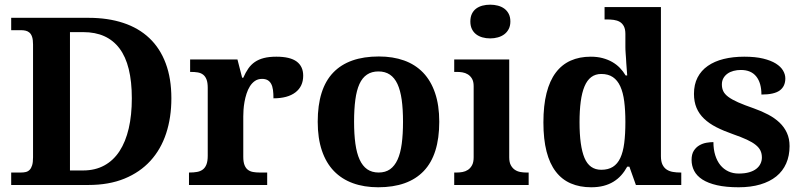

<svg xmlns="http://www.w3.org/2000/svg" viewBox="-20 -790 3432 820"><path d="M711.9 -370.1Q711.9 -288.1 689.5 -220Q667 -151.9 622.3 -103Q577.6 -54.2 511.5 -27.1Q445.3 0 357.9 0H27.8V-53.2H69.8Q81.1 -53.2 90.3 -55.4Q99.6 -57.6 106.4 -64.5Q113.3 -71.3 117.2 -84Q121.1 -96.7 121.1 -118.2V-600.1Q121.1 -620.1 117.2 -632.1Q113.3 -644 106.2 -650.4Q99.1 -656.7 89.8 -658.9Q80.6 -661.1 69.8 -661.1H27.8V-713.9H357.9Q440.9 -713.9 506.6 -692.1Q572.3 -670.4 617.9 -627.2Q663.6 -584 687.7 -519.5Q711.9 -455.1 711.9 -370.1ZM543 -370.1Q543 -513.2 490.5 -583Q438 -652.8 335.9 -652.8H278.8V-62H335Q386.2 -62 425.3 -83.3Q464.4 -104.5 490.5 -144.5Q516.6 -184.6 529.8 -241.5Q543 -298.3 543 -370.1Z M1121.1 0H787.1V-53.2H790Q807.1 -53.2 821.3 -55.7Q835.4 -58.1 845.7 -65.7Q856 -73.2 861.6 -87.4Q867.2 -101.6 867.2 -125V-415Q867.2 -437 862.1 -450.4Q856.9 -463.9 847.4 -471.2Q837.9 -478.5 824.7 -480.7Q811.5 -482.9 794.9 -482.9H792V-536.1H994.1L1014.2 -458H1019Q1028.8 -480.5 1040.5 -497.3Q1052.2 -514.2 1068.6 -525.4Q1085 -536.6 1107.2 -542.2Q1129.4 -547.9 1160.2 -547.9Q1219.2 -547.9 1247.1 -527.1Q1274.9 -506.3 1274.9 -466.8Q1274.9 -420.9 1241.7 -395.5Q1208.5 -370.1 1147.9 -370.1Q1147.9 -390.6 1145.8 -406.2Q1143.6 -421.9 1137.9 -432.1Q1132.3 -442.4 1122.8 -447.8Q1113.3 -453.1 1099.1 -453.1Q1081.5 -453.1 1068.8 -444.3Q1056.2 -435.5 1047.4 -421.6Q1038.6 -407.7 1033 -390.1Q1027.3 -372.6 1024.2 -354.7Q1021 -336.9 1020 -320.8Q1019 -304.7 1019 -293V-120.1Q1019 -98.1 1024.4 -84.7Q1029.8 -71.3 1039.1 -64.5Q1048.3 -57.6 1061.3 -55.4Q1074.2 -53.2 1088.9 -53.2H1121.1Z M1856 -270Q1856 -128.9 1789.8 -59.6Q1723.6 9.8 1595.2 9.8Q1535.2 9.8 1487.3 -7.6Q1439.5 -24.9 1406 -59.6Q1372.6 -94.2 1354.7 -147Q1336.9 -199.7 1336.9 -270Q1336.9 -411.1 1403.1 -480Q1469.2 -548.8 1598.1 -548.8Q1658.2 -548.8 1705.8 -531.7Q1753.4 -514.6 1786.9 -480Q1820.3 -445.3 1838.1 -392.8Q1856 -340.3 1856 -270ZM1492.2 -270Q1492.2 -216.8 1497.8 -176.3Q1503.4 -135.7 1515.9 -108.4Q1528.3 -81.1 1548.3 -67.1Q1568.4 -53.2 1597.2 -53.2Q1626 -53.2 1645.8 -67.1Q1665.5 -81.1 1678 -108.4Q1690.4 -135.7 1695.8 -176.3Q1701.2 -216.8 1701.2 -270Q1701.2 -323.7 1695.6 -364Q1689.9 -404.3 1677.5 -431.2Q1665 -458 1645 -471.4Q1625 -484.9 1596.2 -484.9Q1567.4 -484.9 1547.4 -471.4Q1527.3 -458 1515.1 -431.2Q1502.9 -404.3 1497.6 -364Q1492.2 -323.7 1492.2 -270Z M1988.8 -698.2Q1988.8 -717.3 1995.4 -731Q2002 -744.6 2013.4 -753.2Q2024.9 -761.7 2040.3 -765.9Q2055.7 -770 2073.7 -770Q2090.8 -770 2106.4 -765.9Q2122.1 -761.7 2133.8 -753.2Q2145.5 -744.6 2152.6 -731Q2159.7 -717.3 2159.7 -698.2Q2159.7 -679.7 2152.6 -666Q2145.5 -652.3 2133.8 -643.6Q2122.1 -634.8 2106.4 -630.4Q2090.8 -626 2073.7 -626Q2055.7 -626 2040.3 -630.4Q2024.9 -634.8 2013.4 -643.6Q2002 -652.3 1995.4 -666Q1988.8 -679.7 1988.8 -698.2ZM1931.6 -53.2Q1942.9 -53.2 1955.3 -55.4Q1967.8 -57.6 1978.3 -64.5Q1988.8 -71.3 1995.8 -84Q2002.9 -96.7 2002.9 -118.2V-421.9Q2002.9 -441.9 1995.8 -453.9Q1988.8 -465.8 1978 -472.4Q1967.3 -479 1954.8 -481Q1942.4 -482.9 1931.6 -482.9H1919.9V-536.1H2154.8V-118.2Q2154.8 -96.7 2161.9 -84Q2168.9 -71.3 2179.4 -64.5Q2189.9 -57.6 2202.6 -55.4Q2215.3 -53.2 2226.1 -53.2H2237.8V0H1919.9V-53.2Z M2802.7 -123Q2802.7 -100.1 2809.6 -86.4Q2816.4 -72.8 2827.9 -65.4Q2839.4 -58.1 2854.2 -55.7Q2869.1 -53.2 2885.7 -53.2H2889.6V0H2695.8L2668 -78.1H2658.7Q2647.5 -57.6 2633.1 -41.5Q2618.7 -25.4 2599.9 -13.9Q2581.1 -2.4 2557.6 3.7Q2534.2 9.8 2504.9 9.8Q2456.1 9.8 2418 -6.6Q2379.9 -22.9 2353.8 -56.9Q2327.6 -90.8 2314.2 -143.1Q2300.8 -195.3 2300.8 -267.1Q2300.8 -339.4 2314.2 -392.3Q2327.6 -445.3 2353.5 -479.7Q2379.4 -514.2 2417 -531Q2454.6 -547.9 2502.9 -547.9Q2531.2 -547.9 2554 -541.7Q2576.7 -535.6 2595 -525.1Q2613.3 -514.6 2627.4 -500Q2641.6 -485.4 2651.9 -467.8H2658.7Q2656.7 -495.6 2654.8 -520Q2654.3 -530.3 2653.6 -541Q2652.8 -551.8 2652.1 -561.3Q2651.4 -570.8 2651.1 -578.1Q2650.9 -585.4 2650.9 -589.8V-645Q2650.9 -665.5 2644.3 -678Q2637.7 -690.4 2626.7 -696.8Q2615.7 -703.1 2601.1 -705.1Q2586.4 -707 2569.8 -707H2562V-759.8H2802.7ZM2547.9 -64.9Q2577.6 -64.9 2597.4 -77.4Q2617.2 -89.8 2629.2 -115.2Q2641.1 -140.6 2646 -179Q2650.9 -217.3 2650.9 -269Q2650.9 -318.4 2646 -356.7Q2641.1 -395 2629.2 -421.1Q2617.2 -447.3 2597.4 -460.7Q2577.6 -474.1 2547.9 -474.1Q2522.9 -474.1 2505.1 -460.7Q2487.3 -447.3 2476.3 -420.9Q2465.3 -394.5 2460.2 -356.2Q2455.1 -317.9 2455.1 -268.1Q2455.1 -166 2476.3 -115.5Q2497.6 -64.9 2547.9 -64.9Z M3134.8 9.8Q3080.6 9.8 3042.2 1Q3003.9 -7.8 2979.7 -23.4Q2955.6 -39.1 2944.6 -60.5Q2933.6 -82 2933.6 -106.9Q2933.6 -131.3 2943.1 -146.2Q2952.6 -161.1 2967 -169.4Q2981.4 -177.7 2997.6 -180.4Q3013.7 -183.1 3026.9 -183.1Q3026.9 -151.9 3034.7 -127Q3042.5 -102.1 3056.6 -84.7Q3070.8 -67.4 3090.6 -58.1Q3110.4 -48.8 3134.8 -48.8Q3160.6 -48.8 3179.4 -54.2Q3198.2 -59.6 3210.2 -69.1Q3222.2 -78.6 3228 -91.1Q3233.9 -103.5 3233.9 -117.2Q3233.9 -133.8 3227.8 -146.7Q3221.7 -159.7 3207.5 -171.1Q3193.4 -182.6 3169.7 -193.6Q3146 -204.6 3110.8 -216.8Q3070.3 -231 3039.3 -246.8Q3008.3 -262.7 2987.1 -283Q2965.8 -303.2 2954.8 -329.3Q2943.8 -355.5 2943.8 -389.2Q2943.8 -429.2 2959.2 -459Q2974.6 -488.8 3002.9 -508.5Q3031.2 -528.3 3070.8 -538.1Q3110.4 -547.9 3158.7 -547.9Q3206.1 -547.9 3239.3 -539.8Q3272.5 -531.7 3293.5 -518.6Q3314.5 -505.4 3324.2 -488.8Q3334 -472.2 3334 -455.1Q3334 -421.4 3310.3 -403.8Q3286.6 -386.2 3231.9 -386.2Q3231.9 -436 3209.7 -463.6Q3187.5 -491.2 3144 -491.2Q3127.9 -491.2 3113 -487.3Q3098.1 -483.4 3087.2 -475.6Q3076.2 -467.8 3069.6 -456.3Q3063 -444.8 3063 -429.2Q3063 -413.1 3069.1 -400.4Q3075.2 -387.7 3090.6 -376.2Q3106 -364.7 3132.3 -353Q3158.7 -341.3 3199.7 -327.1Q3232.9 -315.4 3261 -300.5Q3289.1 -285.6 3309.3 -266.4Q3329.6 -247.1 3340.8 -222.4Q3352.1 -197.8 3352.1 -166Q3352.1 -124.5 3337.6 -91.8Q3323.2 -59.1 3295.4 -36.6Q3267.6 -14.2 3227.1 -2.2Q3186.5 9.8 3134.8 9.8Z"/></svg>

Font: Droids
Style: b
Weight: 700
Foundry: Ascender Corporation
Version: Version 1.00 build 113